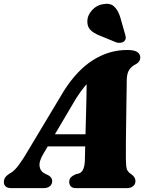

<svg xmlns="http://www.w3.org/2000/svg" viewBox="-51 -973 774 993"><path d="M175 -180.5Q149.5 -139 153.8 -112.2Q158 -85.5 183.5 -74L199 -66.5Q210 -60 214.5 -52.5Q219 -45 219 -37Q219 -20 207 -10Q195 0 175 0H7.5Q-11.5 0 -21.2 -8.2Q-31 -16.5 -31 -31Q-31 -45 -23.5 -56Q-16 -67 8 -81Q26.5 -92.5 49.2 -124Q72 -155.5 95 -195.5L278.5 -501.5Q347 -610 430 -662.2Q513 -714.5 606.5 -714.5Q644 -714.5 659.2 -703.8Q674.5 -693 674.5 -676.5Q674.5 -665.5 670 -657.8Q665.5 -650 654.5 -642.5Q631.5 -632 618.2 -613.2Q605 -594.5 604.5 -558Q604.5 -540.5 604 -512.8Q603.5 -485 603 -451Q602.5 -417 602 -380Q601.5 -343 601 -307Q600.5 -271 600.2 -239.5Q600 -208 600 -184.8Q600 -161.5 600 -150.5Q600.5 -128 601.8 -113.8Q603 -99.5 609.5 -89.2Q616 -79 632 -69Q649.5 -55 649.5 -36Q649.5 -20.5 637.5 -10.2Q625.5 0 604 0H343.5Q322.5 0 314.8 -9.5Q307 -19 307 -32Q307 -46.5 315.5 -55.5Q324 -64.5 341 -72L357.5 -76Q373.5 -82 380.5 -100.2Q387.5 -118.5 388 -145.5Q388.5 -163 389 -189.8Q389.5 -216.5 390.5 -249.2Q391.5 -282 392.2 -318.2Q393 -354.5 394.2 -392Q395.5 -429.5 396 -464.8Q396.5 -500 397 -530.8Q397.5 -561.5 397.5 -585L443 -573Q430.5 -567 416.8 -556.2Q403 -545.5 385.2 -524Q367.5 -502.5 342.5 -464ZM151.5 -216 162 -278.5H447L441.5 -216ZM571 -883.5 596.5 -794Q599.5 -784.5 599.2 -775.8Q599 -767 590.5 -759Q582.5 -752.5 571 -751.5Q559.5 -750.5 550 -754L467 -788Q432 -801.5 415.2 -819.8Q398.5 -838 401 -869.5Q402.5 -895 425.2 -920.5Q448 -946 482 -951.5Q519 -958.5 539.5 -939.2Q560 -920 571 -883.5Z"/></svg>

Font: Fraunces Black
Style: Italic
Weight: 900
Italic angle: -16°
Version: Version 1.000;[b76b70a41]